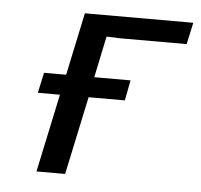

<svg xmlns="http://www.w3.org/2000/svg" viewBox="-40 -486 553 528"><g transform="rotate(5 236.5 -222.5)"><path d="M64 -215.8 76.2 -272H137.2L173.8 -444.8H473.1L460 -384.8H276.9L238.8 -386.2L214.8 -272H314.9L304.2 -215.8H204.1L158.2 0H79.1L125 -215.8Z"/></g></svg>

Font: CMU Sans Serif
Style: Oblique
Weight: 500
Italic angle: -12°
Version: Version 0.7.0